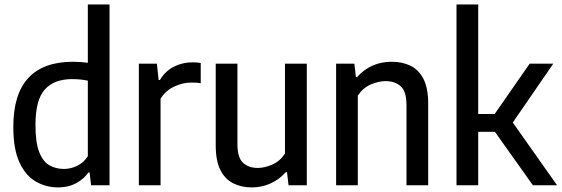

<svg xmlns="http://www.w3.org/2000/svg" viewBox="-20 -828 2510 858"><path d="M240 9.5Q185.5 9.5 140 -16.8Q94.5 -43 67 -102.2Q39.5 -161.5 39.5 -261Q39.5 -407.5 106.8 -479.8Q174 -552 306 -552Q322.5 -552 340 -550.8Q357.5 -549.5 372.5 -547.5V-808H469.5V0H387L380.5 -57H375Q354.5 -28 320 -9.2Q285.5 9.5 240 9.5ZM265.5 -73Q296 -73 325 -87Q354 -101 372.5 -130V-467.5Q340 -474.5 302.5 -474.5Q222 -474.5 180.2 -428Q138.5 -381.5 138.5 -269.5Q138.5 -191.5 155 -149Q171.5 -106.5 200.2 -89.8Q229 -73 265.5 -73Z M600.5 0V-543.5H681L689 -470.5H694.5Q719 -511 757.5 -530.2Q796 -549.5 839.5 -549.5Q850.5 -549.5 860 -548.8Q869.5 -548 877 -546.5V-456Q866.5 -458 856 -458.5Q845.5 -459 834 -459Q796 -459 757.8 -440.8Q719.5 -422.5 697.5 -387V0Z M1105.5 9.5Q1059.5 9.5 1022.8 -8.5Q986 -26.5 965 -67.8Q944 -109 944 -178.5V-543.5H1041V-184Q1041 -123.5 1066.2 -100.5Q1091.5 -77.5 1132 -77.5Q1161.5 -77.5 1196 -92.2Q1230.5 -107 1253.5 -141.5V-543.5H1351V0H1269.5L1262.5 -58.5H1257Q1226.5 -24.5 1187.5 -7.5Q1148.5 9.5 1105.5 9.5Z M1482 0V-543.5H1563.5L1570.5 -484H1576Q1637 -552 1731 -552Q1778 -552 1814.8 -534Q1851.5 -516 1872.5 -475Q1893.5 -434 1893.5 -364.5V0H1796.5V-359Q1796.5 -419 1771 -442.2Q1745.5 -465.5 1703 -465.5Q1673 -465.5 1638 -451Q1603 -436.5 1579 -401V0Z M2020 0V-808H2117V-318.5H2190.5L2347 -543.5H2452.5L2271.5 -280.5L2469.5 0H2361.5L2191.5 -239H2117V0Z"/></svg>

Font: Encode Sans Semi Condensed Medium
Style: Regular
Weight: 500
Width: 4
Designer: Multiple Designers
Foundry: Impallari Type
Version: Version 3.000; ttfautohint (v1.8.3) -l 8 -r 50 -G 200 -x 14 